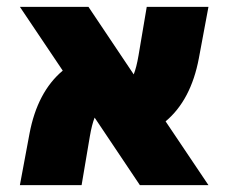

<svg xmlns="http://www.w3.org/2000/svg" viewBox="-20 -540 666 560"><path d="M163 -334 38 -520H238L370 -323Q378 -343 384 -378L408 -520H588L560 -370Q537 -248 463 -186L588 0H388L256 -197Q248 -177 242 -142L218 0H38L66 -150Q89 -272 163 -334Z"/></svg>

Font: Mplus 1p Black
Style: Regular
Weight: 900
Version: Version 1.061